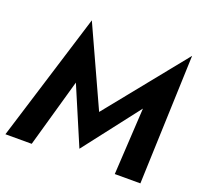

<svg xmlns="http://www.w3.org/2000/svg" viewBox="-127 -889 1094 1036"><g transform="rotate(20 420.0 -371.0)"><path d="M266 -392 155 0H4L232 -737L438 -286L806 -742L779 0H632L654 -384L406 -63Z"/></g></svg>

Font: Von Semi
Style: Italic
Weight: 600
Version: Version 4.000; ttfautohint (v1.8.4.7-5d5b)